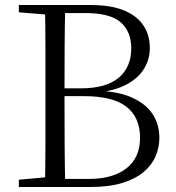

<svg xmlns="http://www.w3.org/2000/svg" viewBox="-20 -745 702 765"><path d="M55 0V-29L189 -41H200V0ZM159 0Q161 -84 161 -167.5Q161 -251 161 -337V-392Q161 -475 161 -559Q161 -643 159 -725H240Q238 -643 237.5 -559Q237 -475 237 -386V-368Q237 -261 237.5 -172.5Q238 -84 240 0ZM200 0V-32H333Q430 -32 484 -74.5Q538 -117 538 -196Q538 -277 484 -319.5Q430 -362 313 -362H200V-393H302Q402 -393 452.5 -435Q503 -477 503 -553Q503 -619 461 -656Q419 -693 319 -693H200V-725H341Q422 -725 474 -703.5Q526 -682 551.5 -643.5Q577 -605 577 -553Q577 -510 554.5 -472Q532 -434 483.5 -408Q435 -382 356 -375L362 -384Q452 -381 507.5 -355.5Q563 -330 589 -289Q615 -248 615 -196Q615 -157 599.5 -121.5Q584 -86 551.5 -59Q519 -32 467 -16Q415 0 341 0ZM55 -696V-725H200V-685H189Z"/></svg>

Font: Noto Serif JP ExtraLight Light
Style: Regular
Weight: 300
Version: Version 2.003-H1;hotconv 1.1.1;makeotfexe 2.6.0